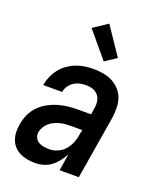

<svg xmlns="http://www.w3.org/2000/svg" viewBox="-143 -853 785 949"><g transform="rotate(20 250.0 -378.5)"><path d="M157 8Q136 8 116 4.5Q96 1 77.5 -7.5Q59 -16 45.5 -30.5Q32 -45 25 -63.5Q18 -82 17 -102.5Q16 -123 20 -145Q24 -171 35 -196.5Q46 -222 65 -242.5Q84 -263 109 -277Q134 -291 160 -299Q186 -307 212.5 -310Q239 -313 265 -313H335L340 -347Q341 -352 341.5 -358Q342 -364 342 -369Q342 -385 336.5 -399Q331 -413 319.5 -422.5Q308 -432 293.5 -436Q279 -440 263 -440Q247 -440 230.5 -436.5Q214 -433 199.5 -423.5Q185 -414 175 -399.5Q165 -385 163 -369V-368H63V-369Q67 -392 76.5 -414Q86 -436 101 -455.5Q116 -475 136.5 -489.5Q157 -504 179 -512.5Q201 -521 224 -524.5Q247 -528 270 -528Q296 -528 322 -523.5Q348 -519 370 -507.5Q392 -496 409 -477.5Q426 -459 434 -435.5Q442 -412 442.5 -385.5Q443 -359 439 -332L384 0H283L297 -89Q287 -69 272.5 -50.5Q258 -32 240 -18.5Q222 -5 200 1.5Q178 8 157 8ZM200 -80Q222 -80 244 -90Q266 -100 281 -118Q296 -136 304.5 -158Q313 -180 316 -202L320 -225H265Q250 -225 235.5 -224Q221 -223 206 -219.5Q191 -216 177 -209.5Q163 -203 151 -193Q139 -183 131 -169.5Q123 -156 120 -142Q118 -126 124 -112.5Q130 -99 142.5 -92Q155 -85 170 -82.5Q185 -80 200 -80ZM304 -580 191 -715 266 -765 364 -620Z"/></g></svg>

Font: Iosevka Term Curly SmBd Obl
Style: Regular
Weight: 600
Italic angle: -9°
Designer: Belleve Invis
Foundry: Belleve Invis
Version: Version 32.3.0